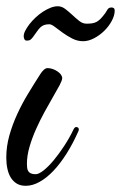

<svg xmlns="http://www.w3.org/2000/svg" viewBox="-47 -583 387 614"><path d="M203.1 -162.1Q186 -123.5 165.8 -91.6Q145.5 -59.6 124 -36.9Q102.5 -14.2 79.8 -1.5Q57.1 11.2 35.2 11.2Q18.6 11.2 6.8 4.2Q-4.9 -2.9 -12.5 -15.1Q-20 -27.3 -23.4 -43.7Q-26.9 -60.1 -26.9 -79.1Q-26.9 -114.7 -17.1 -149.7Q-7.3 -184.6 8.1 -218Q23.4 -251.5 43 -283.7Q62.5 -315.9 82 -346.2Q86.4 -353.5 92.8 -359.4Q99.1 -365.2 105 -365.2Q113.3 -365.2 121.6 -362.3Q129.9 -359.4 136.7 -354.7Q143.6 -350.1 147.7 -344.5Q151.9 -338.9 151.9 -333Q151.9 -326.2 143.6 -310.5Q135.3 -294.9 122.6 -273.2Q109.9 -251.5 95.5 -225.1Q81.1 -198.7 68.4 -170.4Q55.7 -142.1 47.4 -113.5Q39.1 -85 39.1 -59.1Q39.1 -52.7 39.8 -46.6Q40.5 -40.5 43.2 -35.9Q45.9 -31.2 51.5 -28.6Q57.1 -25.9 66.9 -25.9Q77.1 -25.9 92.5 -38.1Q107.9 -50.3 124.8 -70.6Q141.6 -90.8 158.4 -116.5Q175.3 -142.1 188 -168.9Q191.9 -176.8 196.8 -176.8Q200.2 -176.8 202.6 -174.8Q205.1 -172.9 205.1 -168.9Q205.1 -166 203.1 -162.1ZM57.6 -463.4Q53.7 -458.5 50 -455.8Q46.4 -453.1 38.6 -453.1Q33.2 -453.1 31 -457.8Q28.8 -462.4 28.8 -467.3Q28.8 -475.1 33.9 -485.1Q39.1 -495.1 47.4 -505.9Q55.7 -516.6 66.7 -526.9Q77.6 -537.1 89.8 -545.2Q102.1 -553.2 114.3 -558.1Q126.5 -563 137.7 -563Q150.4 -563 161.9 -554.2Q173.3 -545.4 184.3 -535.2Q195.3 -524.9 206.3 -516.1Q217.3 -507.3 229.5 -507.3Q240.2 -507.3 248 -508.5Q255.9 -509.8 262.5 -513.4Q269 -517.1 275.4 -523.7Q281.7 -530.3 289.6 -541Q293 -546.4 296.9 -552.7Q300.8 -559.1 309.6 -559.1Q314 -559.1 316.9 -556.9Q319.8 -554.7 319.8 -549.3Q319.8 -533.7 310.5 -516.4Q301.3 -499 286.6 -484.6Q272 -470.2 253.9 -460.7Q235.8 -451.2 218.8 -451.2Q200.7 -451.2 184.1 -459.7Q167.5 -468.3 153.6 -478.3Q139.6 -488.3 128.7 -496.8Q117.7 -505.4 110.8 -505.4Q100.6 -505.4 94 -502.9Q87.4 -500.5 82 -495.4Q76.7 -490.2 71.3 -482.4Q65.9 -474.6 57.6 -463.4Z"/></svg>

Font: Mervale Script
Style: Regular
Weight: 400
Designer: Astigmatic (AOETI)
Foundry: Astigmatic (AOETI)
Version: Version 1.000